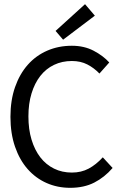

<svg xmlns="http://www.w3.org/2000/svg" viewBox="-20 -887 590 919"><path d="M472 -134Q440 -99 404.5 -80Q369 -61 324 -61Q277 -61 238.5 -80Q200 -99 173 -134Q146 -169 131 -218.5Q116 -268 116 -330Q116 -391 131 -440Q146 -489 173 -523.5Q200 -558 238.5 -576.5Q277 -595 324 -595Q366 -595 398 -578.5Q430 -562 456 -535L503 -588Q474 -620 428.5 -644Q383 -668 324 -668Q260 -668 206 -644.5Q152 -621 113 -577Q74 -533 52 -470Q30 -407 30 -328Q30 -248 52 -184.5Q74 -121 112.5 -77.5Q151 -34 203 -11Q255 12 316 12Q382 12 431 -13Q480 -38 519 -83ZM246 -739 282 -697 434 -812 387 -867Z"/></svg>

Font: Codetta
Style: Regular
Weight: 400
Italic angle: -11°
Designer: Ulrich Proeller
Foundry: PROSA GmbH
Version: Version 2.00;September 29, 2018;FontCreator 11.5.0.2427 64-b